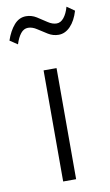

<svg xmlns="http://www.w3.org/2000/svg" viewBox="-120 -773 466 817"><g transform="rotate(-10 112.5 -365.0)"><path d="M85 0V-480H141V0ZM-3 -608 -36 -630Q-22.5 -670 -0.8 -695Q21 -720 51 -720Q75 -720 96.2 -706.8Q117.5 -693.5 137 -680.2Q156.5 -667 175 -667Q192.5 -667 206.2 -684Q220 -701 228 -730L261 -707Q248.5 -665 225.8 -641.5Q203 -618 175 -618Q151 -618 129.8 -631Q108.5 -644 89 -657Q69.5 -670 51 -670Q32.5 -670 19.2 -653.2Q6 -636.5 -3 -608Z"/></g></svg>

Font: Geologica Thin
Style: Regular
Weight: 100
Version: Version 1.010;gftools[0.9.28]